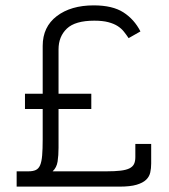

<svg xmlns="http://www.w3.org/2000/svg" viewBox="-20 -695 631 715"><path d="M176 -57H377Q408 -57 429 -59.5Q450 -62 462 -68Q474 -74 479 -84Q484 -94 484 -110V-159H543V-86Q543 -68 539.5 -52.5Q536 -37 524 -25.5Q512 -14 488.5 -7Q465 0 424 0H42V-57H86Q103 -57 113.5 -62Q124 -67 129.5 -80Q135 -93 137 -116.5Q139 -140 139 -176V-289H73V-346H139V-524Q139 -595 191.5 -635Q244 -675 329 -675Q399 -675 439.5 -649Q480 -623 503 -578L459 -553Q451 -565 441.5 -577Q432 -589 418 -598Q404 -607 383 -612.5Q362 -618 331 -618Q260 -618 229 -588.5Q198 -559 198 -511V-346H320V-289H198V-145Q198 -116 194.5 -93.5Q191 -71 176 -57Z"/></svg>

Font: Josefin Sans
Style: Regular
Weight: 400
Designer: Santiago Orozco
Foundry: Typemade
Version: Version 1.0